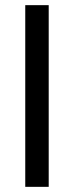

<svg xmlns="http://www.w3.org/2000/svg" viewBox="-20 -725 288 745"><path d="M78 0V-705H169V0Z"/></svg>

Font: Nunito Sans 12pt Medium
Style: Regular
Weight: 500
Designer: Vernon Adams
Foundry: Vernon Adams
Version: Version 3.101;gftools[0.9.27]